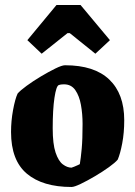

<svg xmlns="http://www.w3.org/2000/svg" viewBox="-20 -733 539 765"><path d="M265 12Q150 12 87 -41Q24 -94 24 -207Q24 -251 32 -294.5Q40 -338 50 -360Q60 -372 86 -391Q112 -410 143 -428.5Q174 -447 200.5 -460Q227 -473 239 -473Q356 -473 415.5 -416Q475 -359 475 -254Q475 -204 467 -162Q459 -120 449 -97Q439 -85 414 -67Q389 -49 358.5 -31Q328 -13 302 -0.5Q276 12 265 12ZM265 -65Q268 -66 276 -69Q284 -72 291 -75.5Q298 -79 298 -79Q302 -102 305.5 -140Q309 -178 309 -239Q309 -279 302.5 -315Q296 -351 280 -374Q264 -397 235 -397Q230 -397 225 -396.5Q220 -396 214 -394Q204 -390 197 -343.5Q190 -297 190 -222Q190 -159 201.5 -125Q213 -91 230.5 -78Q248 -65 265 -65ZM146 -519 89 -573 205 -713H301L418 -573L360 -519L258 -601H249Z"/></svg>

Font: Grenze Gotisch Black
Style: Regular
Weight: 900
Designer: Renata Polastri
Foundry: Omnibus-Type
Version: Version 1.001